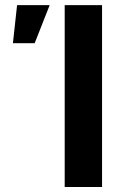

<svg xmlns="http://www.w3.org/2000/svg" viewBox="-20 -748 490 768"><path d="M388.2 -727.5V0H238.8V-727.5ZM31.7 -575.2 48.3 -727.5H178.7L118.7 -575.2Z"/></svg>

Font: Inter 20pt
Style: Bold
Weight: 700
Version: Version 4.001;git-66647c0bb